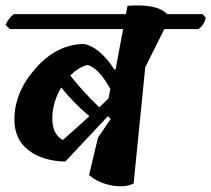

<svg xmlns="http://www.w3.org/2000/svg" viewBox="-30 -674 764 694"><path d="M360 -254 206 -90Q123 -92 72.5 -131.5Q22 -171 22 -242Q22 -341 99.5 -428Q177 -515 275 -515Q331 -503 384 -422L388 -424L415 -569H6L-10 -584Q2 -610 20 -623H425L431 -653Q539 -661 574 -623H702L714 -610Q707 -582 687 -569H564L495 -431L453 -11Q423 5 375 -3.5Q327 -12 292 -41L324 -176L370 -244ZM191 -358Q159 -302 159 -245.5Q159 -189 197 -168Q260 -223 293 -254Q234 -304 191 -358ZM329 -286 362 -318 369 -352Q327 -428 287 -439Q256 -433 224 -401Q272 -340 329 -286Z"/></svg>

Font: Tillana SemiBold
Style: Regular
Weight: 600
Designer: Lipi Raval (Devanagari, Latin), Jonny Pinhorn (Latin)
Foundry: Indian Type Foundry
Version: Version 2.003;PS 1.0;hotconv 1.0.79;makeotf.lib2.5.61930; tt